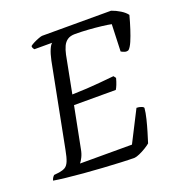

<svg xmlns="http://www.w3.org/2000/svg" viewBox="-135 -814 873 924"><g transform="rotate(-20 301.0 -352.0)"><path d="M399 0Q371 0 329 -2Q287 -4 238.5 -7Q190 -10 142 -14Q94 -18 54.5 -22.5Q15 -27 -8 -31Q-6 -39 -2.5 -44.5Q1 -50 6 -55L33 -58Q52 -61 64 -68Q76 -75 84 -94Q92 -113 99 -151L182 -577Q189 -610 198 -630.5Q207 -651 215 -656H124Q122 -658 119 -662.5Q116 -667 116 -675Q123 -681 136 -687.5Q149 -694 162.5 -699Q176 -704 181 -704H534Q557 -696 578 -683Q599 -670 610 -655Q601 -621 590.5 -588.5Q580 -556 569.5 -531.5Q559 -507 548 -497Q538 -492 526 -496.5Q514 -501 510 -504L515 -642Q496 -646 466 -649.5Q436 -653 401.5 -655.5Q367 -658 332 -658Q308 -658 293.5 -648Q279 -638 271 -620.5Q263 -603 258 -580L221 -389Q263 -390 296 -392Q329 -394 362.5 -397Q396 -400 437 -404L446 -392Q441 -373 435.5 -359.5Q430 -346 425 -338H211L170 -129Q166 -106 157.5 -89Q149 -72 142 -64H408L489 -223Q502 -223 513.5 -218.5Q525 -214 525 -209Q523 -186 515.5 -155.5Q508 -125 499 -95Q490 -65 483 -43Q474 -35 457.5 -25Q441 -15 425 -8Q409 -1 399 0Z"/></g></svg>

Font: Texturina Medium 12pt Light
Style: Italic
Weight: 300
Italic angle: -11°
Version: Version 1.002